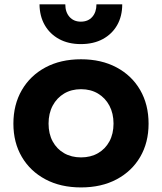

<svg xmlns="http://www.w3.org/2000/svg" viewBox="-20 -828 726 860"><path d="M343 11.5Q251.5 11.5 183.5 -24.8Q115.5 -61 77.8 -125.2Q40 -189.5 40 -274Q40 -359.5 77.8 -424.5Q115.5 -489.5 183.5 -526Q251.5 -562.5 343 -562.5Q434 -562.5 502.2 -526Q570.5 -489.5 608 -424.5Q645.5 -359.5 645.5 -274Q645.5 -189.5 608 -125.2Q570.5 -61 502.5 -24.8Q434.5 11.5 343 11.5ZM343 -123Q386 -123 418.8 -141.8Q451.5 -160.5 470 -194.5Q488.5 -228.5 488.5 -274.5Q488.5 -320 470 -354.8Q451.5 -389.5 418.8 -409Q386 -428.5 343 -428.5Q300 -428.5 267.2 -409Q234.5 -389.5 216 -354.8Q197.5 -320 197.5 -274.5Q197.5 -228.5 216 -194.5Q234.5 -160.5 267.2 -141.8Q300 -123 343 -123ZM527.5 -808.5Q527.5 -755.5 504.8 -715.5Q482 -675.5 440.5 -653Q399 -630.5 342 -630.5Q286 -630.5 244.5 -653.2Q203 -676 180.2 -716Q157.5 -756 157 -808.5H272.5Q272.5 -773.5 291.5 -752.2Q310.5 -731 342 -731Q374.5 -731 393.2 -752.2Q412 -773.5 412 -808.5Z"/></svg>

Font: Hepta Slab ExtraLight
Style: Bold
Weight: 700
Version: Version 1.102